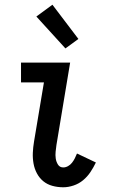

<svg xmlns="http://www.w3.org/2000/svg" viewBox="-20 -785 490 813"><path d="M248 8Q224 8 202 2Q180 -4 163.5 -17.5Q147 -31 136.5 -50.5Q126 -70 122 -92.5Q118 -115 119 -138Q120 -161 124 -185L166 -436H69V-520H277L219 -171Q217 -157 215.5 -142.5Q214 -128 216 -114Q218 -100 225.5 -88Q233 -76 248 -76Q258 -76 268 -81.5Q278 -87 285 -96Q292 -105 297 -115Q302 -125 306 -135L386 -97Q376 -76 363 -56.5Q350 -37 332 -22Q314 -7 291.5 0.5Q269 8 248 8ZM257 -580 134 -715 202 -765 312 -620Z"/></svg>

Font: Iosevka Etoile Medium
Style: Italic
Weight: 500
Italic angle: -9°
Designer: Belleve Invis
Foundry: Belleve Invis
Version: Version 22.1.2; ttfautohint (v1.8.4)